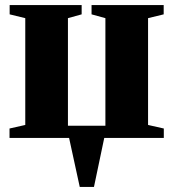

<svg xmlns="http://www.w3.org/2000/svg" viewBox="-20 -543 682 756"><path d="M294 193 252 0H17.5V-37L79.5 -51V-471.5L18 -486.5V-523H301.5V-486.5L247.5 -471.5V-48H395V-471.5L340.5 -486.5V-523H624.5V-486.5L563 -471.5V-51L625 -37V0H390.5L350 193Z"/></svg>

Font: Merriweather 96pt Black
Style: Regular
Weight: 900
Version: Version 2.100